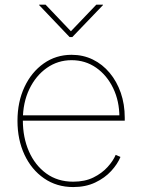

<svg xmlns="http://www.w3.org/2000/svg" viewBox="-20 -773 592 804"><path d="M286.6 10.3Q217.3 10.3 164.6 -26.1Q111.8 -62.5 82.5 -125.2Q53.2 -188 53.2 -267.1Q53.2 -346.2 82.5 -408.7Q111.8 -471.2 163.1 -507.3Q214.4 -543.5 279.8 -543.5Q328.1 -543.5 368.7 -523.7Q409.2 -503.9 439.2 -468Q469.2 -432.1 485.8 -384.3Q502.4 -336.4 502.4 -279.8V-267.6H64.9V-290H489.3L480 -282.2Q480 -349.6 453.9 -403.8Q427.7 -458 382.6 -489.5Q337.4 -521 279.8 -521Q222.2 -521 176 -488.5Q129.9 -456.1 102.8 -399.7Q75.7 -343.3 75.7 -271V-269Q75.7 -197.3 101.1 -139.2Q126.5 -81.1 173.8 -46.6Q221.2 -12.2 286.6 -12.2Q335.4 -12.2 371.1 -29.8Q406.7 -47.4 430.4 -73.5Q454.1 -99.6 464.4 -124.5L484.4 -115.7Q472.2 -85.9 445.6 -56.9Q418.9 -27.8 378.9 -8.8Q338.9 10.3 286.6 10.3ZM170.9 -753.4 276.9 -642.1 383.3 -753.4H411.1V-751.5L282.7 -617.7H271.5L144 -751.5V-753.4Z"/></svg>

Font: Inter 20pt Thin
Style: Regular
Weight: 250
Version: Version 4.001;git-66647c0bb